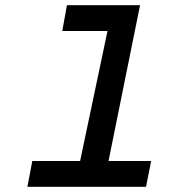

<svg xmlns="http://www.w3.org/2000/svg" viewBox="-20 -723 740 743"><path d="M400 -100 522 -703H239L221 -603H396L290 -100H105L86 0H545L565 -100Z"/></svg>

Font: FIGSv2-sans-serif SmBold Italic
Style: Regular
Weight: 600
Italic angle: -12°
Designer: Matt McInerney, Pablo Impallari, Rodrigo Fuenzalida
Foundry: Matt McInerney, Pablo Impallari, Rodrigo Fuenzalida
Version: Version 4.020;hotconv 1.0.109;makeotfexe 2.5.65596